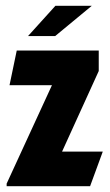

<svg xmlns="http://www.w3.org/2000/svg" viewBox="-20 -645 382 665"><path d="M3 -9 160 -350H13L38 -470H322V-399L195 -120H336L292 0H3ZM77 -520 172 -625H298L171 -520Z"/></svg>

Font: Smooch Sans Black
Style: Regular
Weight: 900
Designer: Robert E. Leuschke
Foundry: Robert E. Leuschke
Version: Version 1.010; ttfautohint (v1.8.3)